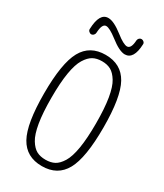

<svg xmlns="http://www.w3.org/2000/svg" viewBox="-230 -1024 960 1122"><g transform="rotate(30 250.0 -463.0)"><path d="M310.1 -683.6Q285.2 -697.3 250 -697.3Q214.8 -697.3 189.9 -683.6Q165 -669.9 143.6 -635.3Q122.1 -600.6 110.8 -533.2Q99.6 -465.8 99.6 -364.7Q99.6 -263.7 110.8 -196.3Q122.1 -128.9 143.6 -94.2Q165 -59.6 189.9 -46.4Q214.8 -33.2 250 -33.2Q285.2 -33.2 310.1 -46.4Q335 -59.6 356.4 -94.2Q377.9 -128.9 389.2 -196.3Q400.4 -263.7 400.4 -364.7Q400.4 -465.8 389.2 -533.2Q377.9 -600.6 356.4 -635.3Q335 -669.9 310.1 -683.6ZM402.8 -75.7Q355.5 9.8 250 9.8Q144.5 9.8 97.2 -75.7Q49.8 -161.1 49.8 -365.2Q49.8 -569.3 97.2 -654.8Q144.5 -740.2 250 -740.2Q355.5 -740.2 402.8 -654.8Q450.2 -569.3 450.2 -365.2Q450.2 -161.1 402.8 -75.7ZM362.3 -903.3Q363.3 -912.1 369.6 -918.5Q376 -924.8 384.8 -924.8Q393.6 -924.8 400.9 -918Q408.2 -911.1 407.2 -902.3Q403.3 -798.8 343.8 -797.9Q306.6 -797.9 243.2 -847.7Q191.4 -887.7 168 -887.7Q140.6 -887.7 137.7 -825.2Q137.7 -816.4 130.9 -809.1Q124 -801.8 115.2 -801.8Q106.4 -801.8 99.1 -809.1Q91.8 -816.4 92.8 -825.2Q96.7 -935.5 156.2 -934.6Q193.4 -934.6 255.9 -885.7Q307.6 -844.7 332 -844.7Q359.4 -845.7 362.3 -903.3Z"/></g></svg>

Font: Rounded Mgen+ 1mn light
Style: Regular
Weight: 200
Designer: [Source Han Sans]
Ryoko NISHIZUKA  (kana & ideographs); Paul D. Hunt (Latin, Greek & Cyrillic); Wenlong ZHANG  (bopomofo
Version: Version 1.059.20150602